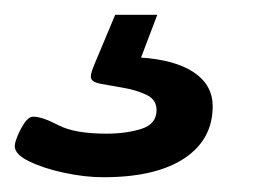

<svg xmlns="http://www.w3.org/2000/svg" viewBox="-65 -29 348 260"><path d="M75 211Q50 211 22 205Q-6 199 -25.5 189.5Q-45 180 -45 169Q-45 164 -41 154.5Q-37 145 -31.5 137Q-26 129 -20 129Q-8 129 14 140.5Q36 152 79 152Q106 152 126.5 145.5Q147 139 147 120Q147 106 133.5 99.5Q120 93 102.5 90Q85 87 71.5 84.5Q58 82 58 75Q58 71 60 65.5Q62 60 69 43.5Q76 27 91 -9H148L126 49Q172 52 197.5 69Q223 86 223 115Q223 160 184.5 185.5Q146 211 75 211Z"/></svg>

Font: Asap Expanded Expanded SemiBold
Style: Italic
Weight: 600
Width: 7
Italic angle: -6°
Designer: Pablo Cosgaya
Foundry: Omnibus-Type
Version: Version 3.001; ttfautohint (v1.8.4.7-5d5b)